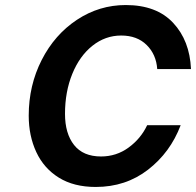

<svg xmlns="http://www.w3.org/2000/svg" viewBox="-20 -734 778 762"><path d="M94 -275Q94 -395 145.5 -496Q197 -597 285.5 -655.5Q374 -714 479 -714Q601 -714 667 -643.5Q733 -573 738 -460H604Q600 -518 562 -555.5Q524 -593 461 -593Q398 -593 347 -552.5Q296 -512 267 -441Q238 -370 238 -282Q238 -204 274 -158.5Q310 -113 381 -113Q442 -113 490.5 -148.5Q539 -184 564 -237H697Q656 -129 567.5 -60.5Q479 8 360 8Q273 8 213.5 -29Q154 -66 124 -130.5Q94 -195 94 -275Z"/></svg>

Font: Be Vietnam
Style: Bold Italic
Weight: 700
Italic angle: -9.66701°
Designer: Gabriel Lam
Foundry: TypeRant
Version: Version 3.000